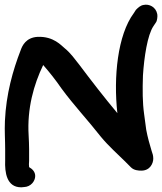

<svg xmlns="http://www.w3.org/2000/svg" viewBox="-20 -792 691 818"><path d="M1 -277C-1 -232 2 -197 2 -157V-108C0 -58 8 6 70 6H71L82 5C112 4 130 -21 130 -42C130 -60 118 -72 104 -80C103 -87 103 -98 104 -106V-157C104 -176 103 -194 102 -215C95 -330 124 -432 164 -515C191 -484 215 -454 242 -415C294 -344 357 -277 410 -209C444 -168 481 -136 511 -106L537 -80C550 -66 570 -65 582 -65C620 -65 633 -97 633 -116C633 -129 630 -138 626 -149C618 -175 609 -207 603 -239C600 -259 597 -284 594 -306C587 -356 587 -408 589 -470C594 -548 608 -643 634 -681L646 -699C649 -705 652 -722 650 -732C644 -763 615 -776 592 -771C578 -769 568 -759 559 -750L550 -736C481 -643 463 -464 480 -310C424 -377 369 -448 318 -516C298 -541 282 -565 255 -587C242 -597 209 -638 140 -635C91 -632 75 -598 68 -578C35 -493 6 -391 1 -277Z"/></svg>

Font: Stray Cat
Style: ExBlkExt
Weight: 1000
Version: Version 1.0